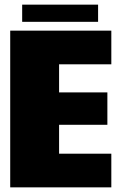

<svg xmlns="http://www.w3.org/2000/svg" viewBox="-20 -807 528 827"><path d="M24 0V-675H459.5V-530H234.5V-409H442.5V-269.5H234.5V-145H459.5V0ZM75.5 -713V-787H402.5V-713Z"/></svg>

Font: Anybody Black
Style: Regular
Weight: 900
Designer: Tyler Finck
Foundry: Etcetera Type Company
Version: Version 1.010; ttfautohint (v1.8.3) -l 8 -r 50 -G 200 -x 14 